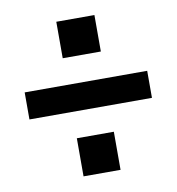

<svg xmlns="http://www.w3.org/2000/svg" viewBox="-67 -624 623 676"><g transform="rotate(-10 244.0 -286.5)"><path d="M25.4 -240.7V-337.4H463.4V-240.7ZM178.2 -10.3V-146.5H310.5V-10.3ZM178.2 -432.6V-563H314.5V-432.6Z"/></g></svg>

Font: Comme
Style: Bold
Weight: 700
Version: Version 1.000;gftools[0.9.27]